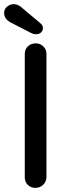

<svg xmlns="http://www.w3.org/2000/svg" viewBox="-39 -910 326 930"><path d="M186 -51Q185 -29 169.5 -14.5Q154 0 133 0Q110 0 95.5 -14.5Q81 -29 81 -51V-649Q81 -671 96 -685.5Q111 -700 135 -700Q155 -700 170.5 -685.5Q186 -671 186 -649ZM134 -744Q129 -744 123.5 -745.5Q118 -747 112 -750L13 -801Q-19 -818 -19 -847Q-19 -867 -4 -878.5Q11 -890 27 -890Q39 -890 50 -884.5Q61 -879 69 -871L156 -798Q163 -792 166 -786Q169 -780 169 -774Q169 -761 159.5 -752.5Q150 -744 134 -744Z"/></svg>

Font: Quicksand SemiBold
Style: Regular
Weight: 600
Designer: Andrew Paglinawan
Foundry: Andrew Paglinawan
Version: Version 3.006